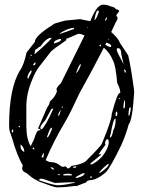

<svg xmlns="http://www.w3.org/2000/svg" viewBox="-20 -760 600 815"><path d="M448.2 -733.4Q470.7 -728.5 470.7 -721.7Q486.3 -717.8 486.3 -712.9Q473.6 -697.3 473.6 -693.4L479.5 -684.6V-683.6Q479.5 -677.7 469.7 -662.1L452.1 -624Q481.4 -598.6 490.2 -576.2L524.4 -524.4Q537.1 -469.7 549.8 -371.1Q542 -248 526.4 -232.4Q515.6 -191.4 495.1 -144.5Q448.2 -47.9 429.7 -29.3Q390.6 4.9 360.4 4.9Q346.7 7.8 346.7 13.7L303.7 30.3L297.9 29.3Q255.9 35.2 232.4 35.2H219.7Q210 35.2 145.5 10.7Q143.6 9.8 131.8 2.9Q119.1 -2 92.8 -25.4Q74.2 -32.2 74.2 -43.9L75.2 -53.7L77.1 -57.6Q52.7 -97.7 30.3 -176.8Q19.5 -206.1 19.5 -210.9L18.6 -226.6Q18.6 -386.7 65.4 -461.9Q81.1 -483.4 92.8 -537.1L127.9 -582Q127.9 -607.4 205.1 -655.3Q205.1 -660.2 258.8 -672.9L320.3 -678.7Q346.7 -672.9 363.3 -669.9Q390.6 -740.2 417 -740.2Q435.5 -740.2 448.2 -733.4ZM191.4 -72.3Q220.7 -72.3 239.3 -53.7L248 -51.8L258.8 -53.7L267.6 -44.9H268.6Q274.4 -44.9 283.2 -55.7Q328.1 -62.5 344.7 -76.2Q413.1 -144.5 413.1 -152.3Q454.1 -250 454.1 -275.4Q477.5 -365.2 488.3 -365.2H490.2V-371.1Q490.2 -382.8 477.5 -408.2Q470.7 -486.3 459 -503.9Q448.2 -533.2 420.9 -557.6Q376 -469.7 317.4 -364.3Q273.4 -269.5 257.8 -245.1Q206.1 -158.2 173.8 -80.1Q187.5 -72.3 191.4 -72.3ZM91.8 -307.6V-225.6Q91.8 -169.9 110.4 -139.6Q120.1 -161.1 125 -169.9Q135.7 -207 145.5 -207H151.4V-209Q151.4 -212.9 141.6 -213.9V-214.8L179.7 -302.7Q191.4 -318.4 191.4 -329.1Q213.9 -347.7 221.7 -372.1L219.7 -382.8Q225.6 -395.5 238.3 -406.2L338.9 -609.4Q324.2 -616.2 318.4 -616.2H311.5Q267.6 -596.7 263.7 -596.7Q260.7 -596.7 260.7 -588.9Q206.1 -551.8 195.3 -540L147.5 -478.5Q129.9 -456.1 117.2 -422.9Q91.8 -364.3 91.8 -307.6ZM425.8 -153.3 427.7 -145.5Q399.4 -108.4 399.4 -104.5H406.2L407.2 -106.4H408.2L409.2 -104.5V-103.5L364.3 -66.4L363.3 -63.5H364.3L365.2 -61.5H367.2Q386.7 -68.4 413.1 -94.7Q437.5 -126 441.4 -150.4V-153.3V-160.2Q441.4 -167 436.5 -168.9H434.6Q429.7 -168.9 425.8 -153.3ZM170.9 13.7Q211.9 26.4 226.6 26.4Q250 26.4 297.9 15.6V13.7H279.3L212.9 16.6L170.9 2Q165 0 153.3 -2L143.6 3.9Q148.4 6.8 170.9 13.7ZM127 -532.2V-531.2H128.9Q199.2 -592.8 199.2 -599.6H198.2Q176.8 -599.6 151.4 -562.5Q146.5 -562.5 135.7 -551.8Q127 -551.8 127 -532.2ZM206.1 -297.9H204.1L203.1 -299.8L197.3 -295.9L171.9 -249Q151.4 -226.6 151.4 -219.7V-215.8Q153.3 -211.9 157.2 -210.9Q173.8 -225.6 206.1 -297.9ZM446.3 -176.8H448.2Q455.1 -176.8 460.9 -207Q470.7 -223.6 470.7 -251V-253.9L469.7 -256.8Q460.9 -256.8 449.2 -188.5L448.2 -186.5ZM478.5 -555.7 475.6 -551.8V-547.9Q475.6 -540 504.9 -487.3L495.1 -528.3Q495.1 -555.7 480.5 -555.7ZM233.4 -618.2V-616.2Q237.3 -616.2 282.2 -632.8L293.9 -636.7V-641.6Q269.5 -641.6 233.4 -618.2ZM402.3 -29.3V-25.4H403.3Q441.4 -50.8 441.4 -63.5H437.5Q415 -45.9 402.3 -29.3ZM301.8 -8.8V-4.9H307.6Q338.9 -12.7 338.9 -25.4H337.9Q330.1 -25.4 301.8 -8.8ZM200.2 -215.8 198.2 -218.8Q191.4 -214.8 179.7 -179.7L181.6 -176.8H183.6Q191.4 -189.5 200.2 -210.9ZM399.4 -712.9 395.5 -715.8Q387.7 -715.8 380.9 -676.8V-674.8H381.8Q389.6 -679.7 399.4 -709ZM209 -577.1V-576.2H211.9Q239.3 -583 239.3 -592.8L237.3 -594.7H234.4Q209 -588.9 209 -577.1ZM445.3 -560.5H449.2Q452.1 -560.5 452.1 -565.4Q452.1 -572.3 431.6 -579.1Q430.7 -576.2 426.8 -570.3Q437.5 -563.5 445.3 -560.5ZM68.4 -146.5H67.4V-136.7Q67.4 -125 80.1 -116.2H83V-118.2Q83 -131.8 68.4 -146.5ZM323.2 -487.3H321.3Q316.4 -487.3 303.7 -452.1V-451.2L304.7 -450.2Q315.4 -460 323.2 -484.4ZM525.4 -273.4V-269.5H529.3Q535.2 -290 535.2 -300.8V-303.7H532.2Q526.4 -303.7 525.4 -273.4ZM96.7 -434.6V-428.7L100.6 -425.8Q100.6 -430.7 113.3 -453.1L114.3 -460.9H111.3Q101.6 -452.1 96.7 -434.6ZM263.7 -22.5 249 -20.5V-15.6H263.7H285.2V-17.6Q285.2 -21.5 272.5 -22.5ZM509.8 -334H507.8Q503.9 -319.3 503.9 -300.8V-299.8H504.9Q510.7 -300.8 510.7 -309.6V-328.1ZM470.7 -273.4V-267.6H475.6L478.5 -276.4L476.6 -286.1H475.6Q470.7 -286.1 470.7 -273.4ZM166 -110.4H164.1L156.2 -94.7L163.1 -89.8Q166 -97.7 166 -107.4ZM238.3 -293H237.3Q226.6 -277.3 226.6 -269.5V-268.6H228.5Q232.4 -268.6 238.3 -293ZM195.3 -50.8Q195.3 -43.9 209 -39.1V-40Q209 -47.9 195.3 -50.8ZM425.8 -672.9V-671.9H426.8Q434.6 -676.8 434.6 -686.5V-687.5Q425.8 -679.7 425.8 -672.9ZM128.9 -495.1 121.1 -487.3V-483.4H125Q130.9 -483.4 130.9 -494.1V-495.1ZM33.2 -210.9 30.3 -207V-199.2L32.2 -197.3H34.2L36.1 -203.1V-208ZM513.7 -460.9 507.8 -465.8 506.8 -463.9V-462.9L509.8 -452.1H513.7ZM290 -49.8V-47.9H300.8L303.7 -51.8V-53.7H300.8Q291 -53.7 290 -49.8ZM405.3 -571.3 402.3 -566.4V-563.5H407.2L409.2 -567.4ZM125 -130.9 123 -133.8Q119.1 -133.8 118.2 -129.9L125 -124V-127ZM365.2 -11.7 363.3 -8.8V-4.9H367.2L371.1 -8.8L367.2 -11.7ZM227.5 -21.5 224.6 -19.5 234.4 -15.6V-17.6Q233.4 -21.5 227.5 -21.5ZM241.2 -302.7Q248 -302.7 248 -307.6Q243.2 -307.6 241.2 -302.7ZM61.5 -225.6 58.6 -223.6V-222.7L61.5 -219.7H62.5L65.4 -222.7V-223.6L62.5 -225.6ZM111.3 -527.3 109.4 -524.4V-522.5H114.3V-527.3ZM490.2 -343.8H485.4V-339.8H487.3L490.2 -342.8ZM437.5 -592.8H443.4L440.4 -595.7ZM353.5 -645.5 350.6 -642.6V-641.6L351.6 -640.6Q353.5 -642.6 353.5 -645.5ZM107.4 -515.6H104.5V-512.7L107.4 -514.6Z"/></svg>

Font: Love Ya Like A Sister
Style: Regular
Weight: 400
Designer: Kimberly Geswein
Foundry: Kimberly Geswein
Version: Version 1.002 2007